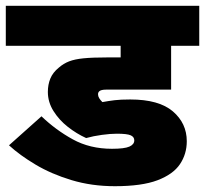

<svg xmlns="http://www.w3.org/2000/svg" viewBox="-20 -642 707 662"><path d="M383 -181Q361 -181 331.5 -177Q302 -173 277 -166Q244 -181 214 -204.5Q184 -228 164.5 -259Q145 -290 145 -325Q145 -350 153.5 -371Q162 -392 183 -409Q199 -423 218.5 -430.5Q238 -438 268.5 -441Q299 -444 348 -444H396V-484H0V-622H667V-484H570V-333H346Q328 -333 322 -327Q318 -323 318 -317Q318 -310 322 -303.5Q326 -297 333 -290Q355 -294 375 -296.5Q395 -299 429 -299Q528 -299 576 -258Q624 -217 624 -155Q624 -111 600.5 -76Q577 -41 523 -20.5Q469 0 376 0Q296 0 226.5 -21Q157 -42 102.5 -74.5Q48 -107 11 -141L123 -241Q172 -194 231 -161.5Q290 -129 366 -129Q409 -129 426 -136.5Q443 -144 443 -158Q443 -170 430.5 -175.5Q418 -181 383 -181Z"/></svg>

Font: Noto Sans Devanagari UI Black
Style: Regular
Weight: 900
Designer: Jelle Bosma - Monotype Design Team
Foundry: Monotype Imaging Inc.
Version: Version 2.003; ttfautohint (v1.8.4.7-5d5b)